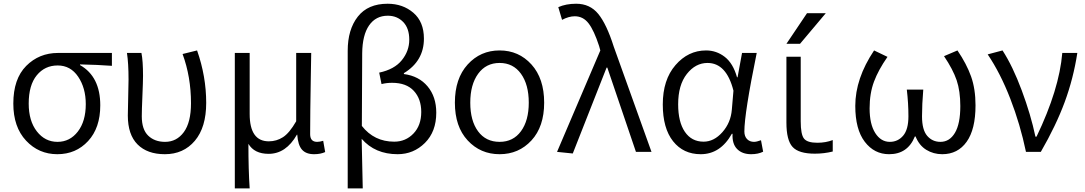

<svg xmlns="http://www.w3.org/2000/svg" viewBox="-20 -829 5923 1048"><path d="M52.7 -263.7Q52.7 -398.4 123 -469.2Q193.4 -540 296.9 -540H590.8V-469.7Q511.7 -475.6 417 -477.5V-473.6Q527.3 -411.1 527.3 -253.9Q527.3 -130.9 460.9 -59.1Q394.5 12.7 293 12.7Q191.4 12.7 122.1 -61.5Q52.7 -135.7 52.7 -263.7ZM293.9 -54.7Q361.3 -54.7 404.8 -110.8Q448.2 -167 448.2 -260.7Q448.2 -348.6 406.7 -410.2Q365.2 -471.7 294.9 -471.7Q224.6 -471.7 180.7 -418Q136.7 -364.3 136.7 -263.7Q136.7 -168.9 181.2 -111.8Q225.6 -54.7 293.9 -54.7Z M879.9 12.7Q784.2 12.7 731 -40.5Q677.7 -93.8 677.7 -198.2Q677.7 -231.4 679.7 -296.4Q681.6 -361.3 681.6 -394.5Q681.6 -484.4 672.9 -540H752Q760.7 -497.1 760.7 -415Q760.7 -383.8 757.3 -305.7Q753.9 -227.5 753.9 -194.3Q753.9 -122.1 789.1 -88.4Q824.2 -54.7 880.9 -54.7Q944.3 -54.7 983.4 -107.9Q1022.5 -161.1 1022.5 -265.6Q1022.5 -409.2 976.6 -534.2L1055.7 -553.7Q1105.5 -412.1 1105.5 -267.6Q1105.5 -133.8 1043.5 -60.5Q981.4 12.7 879.9 12.7Z M1261.7 199.2V-540H1342.8V-207Q1342.8 -57.6 1447.3 -57.6Q1489.3 -57.6 1524.4 -80.1Q1559.6 -102.5 1596.7 -167V-540H1678.7Q1677.7 -489.3 1676.3 -397Q1674.8 -304.7 1673.8 -231Q1672.9 -157.2 1672.9 -96.7Q1672.9 -54.7 1710.9 -54.7Q1725.6 -54.7 1744.1 -60.5L1754.9 1Q1729.5 12.7 1694.3 12.7Q1650.4 12.7 1628.4 -12.2Q1606.4 -37.1 1602.5 -93.8H1600.6Q1541 10.7 1446.3 10.7Q1368.2 10.7 1335.9 -43.9Q1335.9 98.6 1342.8 199.2Z M1877.9 199.2V-551.8Q1877.9 -668 1933.1 -738.3Q1988.3 -808.6 2095.7 -808.6Q2178.7 -808.6 2236.3 -759.3Q2293.9 -710 2293.9 -618.2Q2293.9 -496.1 2184.6 -429.7V-424.8Q2266.6 -414.1 2314 -357.4Q2361.3 -300.8 2361.3 -213.9Q2361.3 -110.4 2299.3 -48.8Q2237.3 12.7 2150.4 12.7Q2027.3 12.7 1954.1 -71.3Q1954.1 -61.5 1960 199.2ZM2131.8 -55.7Q2194.3 -55.7 2236.8 -100.1Q2279.3 -144.5 2279.3 -217.8Q2279.3 -289.1 2238.8 -333Q2198.2 -377 2120.1 -377Q2089.8 -377 2062.5 -370.1L2049.8 -432.6Q2132.8 -450.2 2173.3 -500.5Q2213.9 -550.8 2213.9 -612.3Q2213.9 -674.8 2180.7 -709Q2147.5 -743.2 2096.7 -743.2Q2031.2 -743.2 1994.6 -690.4Q1958 -637.7 1957 -538.1Q1955.1 -274.4 1955.1 -141.6Q2022.5 -55.7 2131.8 -55.7Z M2462.9 -268.6Q2462.9 -400.4 2532.7 -477.1Q2602.5 -553.7 2707 -553.7Q2811.5 -553.7 2880.9 -477.1Q2950.2 -400.4 2950.2 -268.6Q2950.2 -137.7 2880.9 -62.5Q2811.5 12.7 2707 12.7Q2602.5 12.7 2532.7 -62.5Q2462.9 -137.7 2462.9 -268.6ZM2707 -54.7Q2781.2 -54.7 2823.7 -112.8Q2866.2 -170.9 2866.2 -268.6Q2866.2 -367.2 2823.7 -426.3Q2781.2 -485.4 2707 -485.4Q2632.8 -485.4 2589.8 -426.3Q2546.9 -367.2 2546.9 -268.6Q2546.9 -169.9 2589.4 -112.3Q2631.8 -54.7 2707 -54.7Z M3106.4 8.8 3020.5 0 3256.8 -553.7 3250 -578.1Q3222.7 -662.1 3192.9 -701.2Q3163.1 -740.2 3117.2 -740.2Q3085 -740.2 3047.9 -720.7L3027.3 -790Q3069.3 -808.6 3125 -808.6Q3200.2 -808.6 3245.6 -752.9Q3291 -697.3 3330.1 -574.2L3536.1 0H3451.2L3294.9 -460H3291Z M3804.7 12.7Q3710 12.7 3653.8 -58.1Q3597.7 -128.9 3597.7 -258.8Q3597.7 -393.6 3667 -473.6Q3736.3 -553.7 3834 -553.7Q3890.6 -553.7 3936 -518.6Q3981.4 -483.4 4002.9 -407.2H4005.9L4030.3 -540H4110.4Q4043 -210 4043 -111.3Q4043 -85 4057.6 -69.8Q4072.3 -54.7 4095.7 -54.7Q4109.4 -54.7 4133.8 -63.5L4145.5 -1Q4118.2 12.7 4080.1 12.7Q4031.2 12.7 4003.4 -15.6Q3975.6 -43.9 3978.5 -98.6H3974.6Q3912.1 12.7 3804.7 12.7ZM3820.3 -55.7Q3877 -55.7 3922.9 -107.4Q3968.8 -159.2 3974.6 -230.5L3983.4 -334Q3945.3 -485.4 3841.8 -485.4Q3776.4 -485.4 3729 -425.3Q3681.6 -365.2 3681.6 -259.8Q3681.6 -163.1 3718.3 -109.4Q3754.9 -55.7 3820.3 -55.7Z M4350.6 -167Q4350.6 -94.7 4368.7 -72.3Q4386.7 -49.8 4441.4 -49.8Q4487.3 -49.8 4525.4 -64.5V-2Q4478.5 9.8 4427.7 9.8Q4339.8 9.8 4306.2 -26.9Q4272.5 -63.5 4272.5 -160.2V-519.5H4350.6ZM4384.8 -756.8H4487.3L4346.7 -589.8H4272.5Z M4833 12.7Q4752 12.7 4700.2 -55.2Q4648.4 -123 4648.4 -251Q4648.4 -400.4 4751 -553.7L4824.2 -518.6Q4774.4 -447.3 4750.5 -383.3Q4726.6 -319.3 4726.6 -237.3Q4726.6 -151.4 4757.3 -103Q4788.1 -54.7 4836.9 -54.7Q4880.9 -54.7 4909.7 -88.4Q4938.5 -122.1 4938.5 -194.3Q4938.5 -265.6 4929.7 -339.8H5019.5Q5012.7 -258.8 5012.7 -194.3Q5012.7 -120.1 5041 -87.4Q5069.3 -54.7 5113.3 -54.7Q5163.1 -54.7 5192.4 -104Q5221.7 -153.3 5221.7 -250Q5221.7 -332 5201.7 -391.1Q5181.6 -450.2 5132.8 -522.5L5206.1 -553.7Q5255.9 -480.5 5280.3 -412.1Q5304.7 -343.8 5304.7 -253.9Q5304.7 -123 5256.3 -55.2Q5208 12.7 5123 12.7Q5075.2 12.7 5036.1 -11.2Q4997.1 -35.2 4977.5 -84H4973.6Q4934.6 12.7 4833 12.7Z M5661.1 0H5580.1Q5548.8 -150.4 5494.6 -290Q5440.4 -429.7 5371.1 -532.2L5452.1 -553.7Q5507.8 -467.8 5557.1 -335.4Q5606.4 -203.1 5631.8 -83H5637.7Q5761.7 -340.8 5778.3 -540H5860.4Q5838.9 -400.4 5791.5 -272Q5744.1 -143.6 5661.1 0Z"/></svg>

Font: Gen Shin Gothic Normal
Style: Regular
Weight: 300
Designer: [Source Han Sans]
Ryoko NISHIZUKA  (kana & ideographs); Paul D. Hunt (Latin, Greek & Cyrillic); Wenlong ZHANG  (bopomofo
Version: Version 1.002.20150607